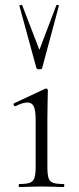

<svg xmlns="http://www.w3.org/2000/svg" viewBox="-20 -750 315 770"><path d="M57 -12Q86 -12 99.5 -17Q113 -22 118 -36.5Q123 -51 123 -81V-270Q123 -307 115.5 -323Q108 -339 90 -339Q71 -339 42 -324H41Q37 -324 35 -329Q33 -334 37 -336L161 -394L165 -395Q167 -395 169.5 -393Q172 -391 172 -388Q172 -382 171 -348.5Q170 -315 170 -271V-81Q170 -51 174.5 -36.5Q179 -22 192.5 -17Q206 -12 235 -12Q238 -12 238 -6Q238 0 235 0Q212 0 199 -1L146 -2L94 -1Q80 0 57 0Q55 0 55 -6Q55 -12 57 -12ZM69 -729 138 -550 206 -729Q207 -731 212 -730Q217 -729 216 -726L149 -477Q147 -472 138 -472Q129 -472 126 -477L58 -726Q57 -729 62.5 -730Q68 -731 69 -729Z"/></svg>

Font: Cormorant Infant Light
Style: Regular
Weight: 300
Designer: Christian Thalmann (Catharsis Fonts)
Version: Version 3.000